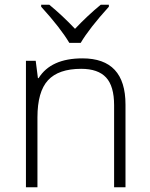

<svg xmlns="http://www.w3.org/2000/svg" viewBox="-20 -786 630 806"><path d="M437 -757.8Q354 -666 318.8 -606H271Q233.9 -668.5 152.8 -757.8V-766.1H187Q242.7 -720.2 294.9 -665Q347.7 -720.7 402.8 -766.1H437ZM459 0V-344.2Q459 -424.3 425.3 -460.7Q391.6 -497.1 320.8 -497.1Q225.6 -497.1 181.4 -449Q137.2 -400.9 137.2 -293V0H88.9V-530.8H129.9L139.2 -458H142.1Q193.8 -541 326.2 -541Q506.8 -541 506.8 -347.2V0Z"/></svg>

Font: Zoram GWebM Light
Style: Regular
Weight: 300
Foundry: Ascender Corporation
Version: Version 1.000